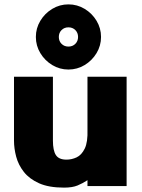

<svg xmlns="http://www.w3.org/2000/svg" viewBox="-20 -851 649 878"><path d="M273 7Q203 7 158.5 -13Q114 -33 89 -65Q64 -97 54 -134.5Q44 -172 44 -208V-500H222V-208Q222 -163 235.5 -142Q249 -121 284 -121Q308 -121 330.5 -131.5Q353 -142 367.5 -171.5Q382 -201 380 -259V-500H559V0H380V-27Q359 -13 335 -3Q311 7 273 7ZM293 -533Q253 -533 219 -553.5Q185 -574 164.5 -608Q144 -642 144 -682Q144 -722 164.5 -756Q185 -790 219 -810.5Q253 -831 293 -831Q333 -831 367 -810.5Q401 -790 421.5 -756Q442 -722 442 -682Q442 -642 421.5 -608Q401 -574 367 -553.5Q333 -533 293 -533ZM293 -638Q312 -638 324.5 -650.5Q337 -663 337 -682Q337 -701 324.5 -713.5Q312 -726 293 -726Q274 -726 261.5 -713.5Q249 -701 249 -682Q249 -663 261.5 -650.5Q274 -638 293 -638Z"/></svg>

Font: Panamera Black
Style: Regular
Weight: 900
Designer: Bastien Sozeau
Foundry: NBR — Bastien Sozeau
Version: Version 3.002; ttfautohint (v1.8.4.7-5d5b);gftools[0.9.33]